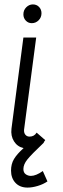

<svg xmlns="http://www.w3.org/2000/svg" viewBox="-20 -670 285 870"><path d="M124 -565Q108 -565 97 -576.5Q86 -588 86 -605Q86 -624 99 -637Q112 -650 129 -650Q146 -650 157 -638.5Q168 -627 168 -610Q168 -591 155 -578Q142 -565 124 -565ZM195 152Q176 165 151 172.5Q126 180 105 180Q70 180 50 158.5Q30 137 30 103Q30 73 43.5 50.5Q57 28 87 1Q59 -5 43.5 -29.5Q28 -54 32 -87L86 -500H144L89 -82Q88 -68 95 -59.5Q102 -51 114 -51Q135 -51 146 -69L185 -35L178 -25L179 -24Q122 30 104 52.5Q86 75 86 96Q86 112 96.5 119.5Q107 127 120 127Q143 127 174 105Z"/></svg>

Font: Bellota Text
Style: Italic
Weight: 400
Italic angle: -7.5°
Designer: Kemie Guaida
Foundry: Kemie Guaida
Version: Version 4.001